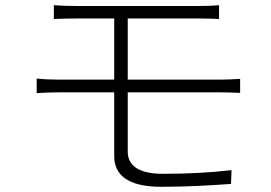

<svg xmlns="http://www.w3.org/2000/svg" viewBox="-20 -715 1040 738"><path d="M121 -413V-357C147 -359 182 -360 206 -360H419V-115C419 -45 468 3 600 3C697 3 783 -2 868 -8L870 -61C782 -51 703 -47 605 -47C506 -47 471 -84 471 -132V-360H829C851 -360 882 -359 903 -358V-412C882 -410 849 -409 828 -409H471V-644H744C779 -644 800 -643 822 -642V-695C801 -693 777 -692 744 -692C680 -692 335 -692 273 -692C240 -692 212 -693 187 -695V-642C212 -643 240 -644 273 -644H419V-409H206C182 -409 147 -410 121 -413Z"/></svg>

Font: GenYoGothic2 TW L
Style: Regular
Weight: 300
Version: Version 2.100;PS 2.1;hotconv 16.6.51;makeotf.lib2.5.65220 DE